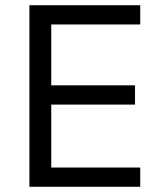

<svg xmlns="http://www.w3.org/2000/svg" viewBox="-20 -718 623 738"><path d="M93 0V-698H519V-624H177V-390H499V-316H177V-74H519V0Z"/></svg>

Font: IBM Plex Sans Thai
Style: Regular
Weight: 400
Designer: Mike Abbink, Paul van der Laan, Pieter van Rosmalen, Ben Mitchell, Mark Frömberg
Foundry: Bold Monday
Version: Version 1.1